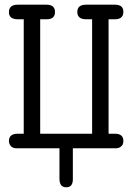

<svg xmlns="http://www.w3.org/2000/svg" viewBox="-20 -631 565 817"><path d="M18 -31Q18 -62 56 -62H81V-549H56Q18 -549 18 -579Q18 -611 55 -611H178Q214 -611 214 -580Q214 -549 179 -549H151V-62H372V-549H347Q309 -549 309 -580Q309 -611 346 -611H469Q505 -611 505 -581Q505 -549 469 -549H442V-62H469Q505 -62 505 -31Q505 -25 503 -18.5Q501 -12 493 -6Q485 0 472 0H290V134Q289 166 262 166Q233 166 233 129V0H51Q34 0 26 -9.5Q18 -19 18 -31Z"/></svg>

Font: CMU Typewriter Text
Style: Regular
Weight: 500
Monospace: yes
Version: Version 0.7.0